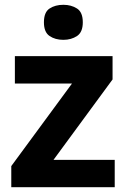

<svg xmlns="http://www.w3.org/2000/svg" viewBox="-20 -780 528 800"><path d="M458 0H27V-88L280 -432H42V-546H449V-449L203 -114H458ZM244 -760Q277 -760 301 -744.5Q325 -729 325 -687Q325 -646 301 -630Q277 -614 244 -614Q210 -614 186.5 -630Q163 -646 163 -687Q163 -729 186.5 -744.5Q210 -760 244 -760Z"/></svg>

Font: Noto Sans Gujarati
Style: Regular
Weight: 400
Designer: Jelle Bosma - Monotype Design Team, Universal Thirst
Foundry: Monotype Imaging Inc.
Version: Version 2.102